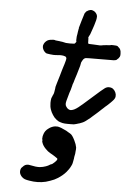

<svg xmlns="http://www.w3.org/2000/svg" viewBox="-65 -677 738 1108"><g transform="rotate(5 304.0 -123.0)"><path d="M269 56Q273 56 279.5 56Q286 56 286 56Q286 57 293 58Q298 59 305 62Q311 65 316 67Q338 76 347 83Q350 85 350.5 85Q351 85 354 87Q357 89 359 90Q371 96 386 127Q397 149 400 167Q400 170 400 173Q400 176 400 177.5Q400 179 400 179Q400 179 399 187Q399 202 394 222Q393 225 393 232Q391 247 389 253Q388 256 388 258Q387 264 383 272Q377 285 370 295Q363 305 357 312Q337 335 309 352Q301 357 291 362Q268 372 243 379Q197 390 147 381Q133 379 121 375Q111 371 103 363Q92 351 90 339Q88 324 95 312Q101 305 109 298Q124 286 147 292Q178 299 200 298Q220 296 236 290Q248 286 260 278Q265 275 266 275Q266 277 271 273.5Q276 270 282.5 264Q289 258 293 253Q301 243 296 239Q295 237 293.5 237Q292 237 292 236Q291 235 283.5 230Q276 225 267.5 220Q259 215 255 213Q240 205 226 190Q210 174 204 156Q201 147 202 146Q203 145 202.5 141Q202 137 201 136Q200 136 201 129Q201 119 204 111Q207 99 214 89Q222 78 233 71Q249 59 269 56ZM410 -630Q419 -633 430 -628Q443 -623 451 -608Q453 -604 454 -596Q454 -591 453 -584.5Q452 -578 451 -574Q449 -564 443 -546Q440 -538 437 -528Q432 -512 430 -508Q428 -504 424 -491Q422 -487 418 -479.5Q414 -472 414.5 -470Q415 -468 415.5 -468Q416 -468 416 -454Q416 -441 416.5 -439Q417 -437 421 -435Q422 -435 447 -434Q472 -433 476 -432.5Q480 -432 484 -432Q493 -432 506 -435Q509 -435 516 -436Q523 -437 526.5 -437Q530 -437 537.5 -437.5Q545 -438 546.5 -438.5Q548 -439 548 -440H561Q575 -440 579 -439Q589 -437 589 -435Q589 -434 593 -431Q599 -427 603 -420Q608 -411 608 -396Q609 -385 606 -378Q600 -366 592 -361Q590 -360 590 -359Q590 -357 582 -355Q579 -354 572 -353.5Q565 -353 489 -353Q413 -353 411 -352Q401 -350 395 -341Q393 -339 390 -332.5Q387 -326 387 -326Q385 -324 385 -319Q385 -316 382 -304Q369 -262 367 -253Q365 -247 362.5 -239Q360 -231 358.5 -226.5Q357 -222 355.5 -216.5Q354 -211 352.5 -206Q351 -201 350 -199Q348 -196 348 -193Q347 -191 347 -189Q346 -184 340 -162Q337 -154 334 -144.5Q331 -135 328 -123Q318 -91 318 -79Q318 -70 323 -63Q329 -53 337 -49Q341 -47 344.5 -46Q348 -45 354 -46Q370 -48 393 -66Q409 -78 466 -129Q523 -180 535.5 -188.5Q548 -197 561 -196Q570 -196 578 -192Q584 -189 592 -179Q599 -169 601 -158Q603 -145 598 -135Q595 -128 584 -117Q577 -109 556 -90Q552 -87 546.5 -82Q541 -77 537 -73Q533 -70 527.5 -64.5Q522 -59 511.5 -49.5Q501 -40 497.5 -37Q494 -34 489.5 -30Q485 -26 478 -20Q471 -14 467 -10Q438 14 426 19Q422 20 416 23Q410 26 407 26.5Q404 27 401 28Q390 32 375 35Q371 35 357.5 35.5Q344 36 339.5 35.5Q335 35 323 35Q309 34 298 30Q294 29 293 28Q288 28 274 17.5Q260 7 251 -8Q241 -23 236 -38Q230 -55 230 -77Q230 -83 230.5 -89.5Q231 -96 232 -100.5Q233 -105 233 -105L236 -112Q237 -115 237.5 -115.5Q238 -116 239 -119.5Q240 -123 240 -122L241 -123Q241 -125 242.5 -127.5Q244 -130 244 -130.5Q244 -131 244 -131Q245 -131 247 -143Q248 -147 248.5 -152.5Q249 -158 249.5 -159Q250 -160 250.5 -165Q251 -170 250.5 -170Q250 -170 257 -193Q265 -219 270 -236Q275 -254 280 -271Q284 -283 286 -290.5Q288 -298 291 -306Q299 -333 299 -338Q299 -343 297.5 -345.5Q296 -348 295 -349Q291 -353 284 -353L283 -354Q283 -354 280 -354.5Q277 -355 272.5 -355.5Q268 -356 264 -356L234 -354H225H217Q219 -354 216 -355Q214 -355 209 -355Q198 -356 188 -358Q182 -359 180 -360Q167 -369 162 -381Q158 -388 158 -398Q158 -405 160 -408Q164 -421 177 -431Q187 -439 206 -440Q209 -441 213.5 -441Q218 -441 221 -440.5Q224 -440 224 -440Q223 -439 232 -438Q239 -437 242 -437Q245 -437 251 -436Q257 -435 260 -434.5Q263 -434 266 -434Q279 -432 289 -429Q293 -428 313 -428Q333 -428 337 -429Q341 -430 344 -435Q346 -438 347 -439Q348 -440 348 -442V-444V-446Q348 -447 347 -447Q346 -447 346.5 -447.5Q347 -448 347 -457Q347 -466 347.5 -469.5Q348 -473 348.5 -477Q349 -481 349.5 -482Q350 -483 350.5 -488.5Q351 -494 351.5 -496Q352 -498 352 -500Q352 -502 353 -505Q354 -508 353.5 -508.5Q353 -509 354 -512.5Q355 -516 356 -518L355 -521Q355 -521 359 -535Q363 -549 368 -566Q378 -601 381 -608Q384 -612 387.5 -617Q391 -622 392 -622Q393 -621 396.5 -624Q400 -627 401 -627Q402 -627 404.5 -628Q407 -629 410 -630Z"/></g></svg>

Font: TT2020 Style E
Style: Italic
Weight: 400
Italic angle: -15°
Version: Version 0.2.000